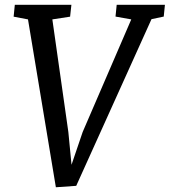

<svg xmlns="http://www.w3.org/2000/svg" viewBox="-20 -767 705 797"><path d="M211.9 10.3 296.4 4.4 608.9 -687.5 659.7 -698.2 664.6 -747.1H464.4L459.5 -698.2L524.9 -686.5L323.2 -219.2L276.9 -83L263.7 -219.2L197.3 -686.5L271 -697.8L276.4 -747.1H41.5L36.6 -697.8L96.2 -686.5Z"/></svg>

Font: Merriweather
Style: Italic
Weight: 400
Italic angle: -7.5°
Designer: Eben Sorkin
Foundry: Eben Sorkin
Version: Version 1.001